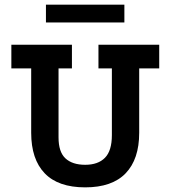

<svg xmlns="http://www.w3.org/2000/svg" viewBox="-20 -780 728 820"><path d="M574.5 -212.8Q574.5 -100 516.6 -39.9Q458.8 20.2 343.8 20.2Q228.5 20.2 170.9 -39.9Q113.2 -100 113.2 -212.8V-487.8H28.5V-589H287.2V-487.8H230V-193.2Q230 -130.8 259.6 -103.5Q289.2 -76.2 343.8 -76.2Q398.8 -76.2 428.2 -106.1Q457.8 -136 457.8 -203.2V-487.8H400.5V-589H660V-487.8H574.5ZM176.2 -760.2H511.2V-684H176.2Z"/></svg>

Font: Podkova VF Beta
Style: Regular
Weight: 400
Designer: Ilya Yudin
Foundry: Cyreal (www.cyreal.org)
Version: Version 2.100